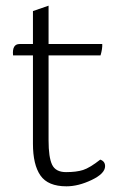

<svg xmlns="http://www.w3.org/2000/svg" viewBox="-20 -640 405 676"><path d="M151 -445V-146Q151 -86 163.5 -60Q176 -34 212.5 -34Q249 -34 272.5 -41.5Q296 -49 333 -78Q350 -72 350 -55Q350 -29 303 -6.5Q256 16 214 16Q149 16 122.5 -22Q96 -60 96 -134V-445H26Q22 -485 49 -485H96V-601L151 -620V-485H340Q341 -469 334 -445Z"/></svg>

Font: Karma Light
Style: Regular
Weight: 300
Designer: Joana Correia
Foundry: Indian Type Foundry
Version: Version 1.202;PS 1.0;hotconv 1.0.78;makeotf.lib2.5.61930; tt